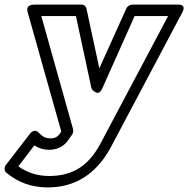

<svg xmlns="http://www.w3.org/2000/svg" viewBox="-143 -589 820 837"><path d="M-117.2 129.9 -13.2 -4.9Q-10.7 -9.3 -5.4 -13.4Q0 -17.6 8.3 -18.8Q16.6 -20 24.9 -11.2Q39.1 3.4 50.5 8.8Q62 14.2 78.1 14.2Q104.5 14.2 118.2 -6.8L124 -16.1L-22 -534.2Q-22.5 -535.6 -23.2 -537.8Q-23.9 -540 -24.2 -546.1Q-24.4 -552.2 -22.2 -556.9Q-20 -561.5 -12.9 -565.2Q-5.9 -568.8 5.9 -568.8H212.9Q220.7 -568.8 226.6 -563.7Q232.4 -558.6 233.9 -551.8L290 -291L407.2 -550.8Q410.2 -558.6 417.7 -563.7Q425.3 -568.8 433.1 -568.8H633.8Q633.8 -568.4 637.7 -568.8Q641.6 -569.3 646 -567.6Q650.4 -565.9 654.1 -563Q657.7 -560.1 657.5 -552.7Q657.2 -545.4 651.9 -535.2L338.9 55.2Q244.1 228 64.9 228Q-39.6 228 -116.2 163.1Q-122.6 157.2 -122.8 147.2Q-123 137.2 -117.2 129.9ZM-63 136.2Q-3.9 178.2 71.8 178.2Q147.5 178.2 201.4 144.5Q255.4 110.8 294.9 37.1L589.8 -519H443.8L303.2 -204.1Q297.9 -191.9 291 -187.3Q284.2 -182.6 278.3 -184.8Q272.5 -187 267.1 -190.9Q261.7 -194.8 258.8 -199.2L255.9 -203.1L188 -519H37.1L175.8 -24.9Q177.7 -12.7 171.9 -2.9L159.2 15.1Q128.4 64 70.8 64Q35.6 64 6.8 44.9Z"/></svg>

Font: Trueno ExtraBold Outline
Style: Italic
Weight: 800
Width: 6
Designer: Julieta Ulanovsky
Foundry: Julieta Ulanovsky
Version: Version 3.001b | FøM Fix